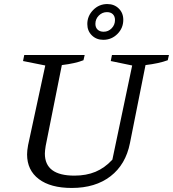

<svg xmlns="http://www.w3.org/2000/svg" viewBox="-20 -920 856 950"><path d="M335 10Q230 10 172 -34Q114 -78 114 -156Q114 -175 119 -202L204 -596L94 -618L100 -648H399L393 -622Q353 -606 286 -598L206 -198Q204 -185 203 -176Q202 -167 202 -160Q202 -51 348 -51Q407 -51 452.5 -70Q498 -89 536 -130L634 -596L528 -618L534 -648H816L810 -622Q767 -606 700 -598L623 -212Q602 -106 527 -48Q452 10 335 10ZM491 -723Q457 -723 434.5 -745Q412 -767 412 -801Q412 -841 441 -870.5Q470 -900 511 -900Q545 -900 567.5 -878Q590 -856 590 -822Q590 -781 561 -752Q532 -723 491 -723ZM493 -763Q516 -763 532.5 -780Q549 -797 549 -821Q549 -839 538.5 -849.5Q528 -860 509 -860Q486 -860 469 -843Q452 -826 452 -802Q452 -784 463 -773.5Q474 -763 493 -763Z"/></svg>

Font: Piazzolla SC
Style: Italic
Weight: 400
Italic angle: -11.3°
Designer: Juan Pablo del Peral
Foundry: Huerta Tipografica
Version: Version 1.330